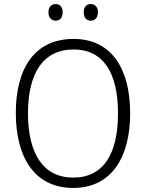

<svg xmlns="http://www.w3.org/2000/svg" viewBox="-20 -917 721 947"><path d="M219 -856C219 -831 233 -815 254 -815C276 -815 289 -830 289 -856C289 -882 276 -897 254 -897C233 -897 219 -882 219 -856ZM393 -857C393 -831 406 -815 427 -815C449 -815 463 -830 463 -857C463 -882 449 -897 427 -897C407 -897 393 -882 393 -857ZM622 -358C622 -578 530 -725 343 -725C155 -725 58 -586 58 -359C58 -149 145 10 341 10C534 10 622 -147 622 -358ZM118 -358C118 -552 190 -673 343 -673C489 -673 562 -559 562 -358C562 -160 492 -41 341 -41C191 -41 118 -163 118 -358Z"/></svg>

Font: Noto Sans Devanagari SemiCondensed Light
Style: Regular
Weight: 300
Width: 4
Designer: Jelle Bosma - Monotype Design Team
Foundry: Monotype Imaging Inc.
Version: Version 2.004